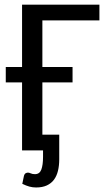

<svg xmlns="http://www.w3.org/2000/svg" viewBox="-20 -662 465 845"><path d="M169.4 0H77.1V-299.3H5.4V-367.2H77.1V-641.6H417.5V-572.3H166.5V-367.2H299.3V-299.3H166.5V-69.3H240.7V39.1Q240.7 66.9 235.1 89.8Q229.5 112.8 217.5 128.9Q205.6 145 186 154.1Q166.5 163.1 138.7 163.1Q123.5 163.1 109.4 159.2Q95.2 155.3 78.1 147L85 113.8Q87.4 103.5 92.8 100.6Q98.1 97.7 103 97.7Q108.4 97.7 115.7 101.1Q123 104.5 133.8 104.5Q154.3 104.5 161.9 84.2Q169.4 64 169.4 28.8Z"/></svg>

Font: Carlito
Style: Regular
Weight: 400
Designer: Lukasz Dziedzic
Foundry: tyPoland Lukasz Dziedzic
Version: Version 1.104